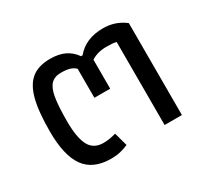

<svg xmlns="http://www.w3.org/2000/svg" viewBox="-103 -609 823 769"><g transform="rotate(-30 308.5 -224.5)"><path d="M54 -207Q54 -300 68.5 -354.5Q83 -409 114.5 -434Q146 -459 200 -459Q239 -459 266.5 -446Q294 -433 313 -406H320Q364 -459 444 -459Q502 -459 545 -425V0H465V-384Q450 -388 420 -388Q378 -388 349 -369V-235H276V-369Q265 -380 249.5 -384.5Q234 -389 209 -389Q180 -389 163.5 -372Q147 -355 140.5 -316Q134 -277 134 -207Q134 -133 153 -96.5Q172 -60 218 -60Q244 -60 276 -69L293 -7Q274 1 256 5.5Q238 10 213 10Q130 10 92 -43Q54 -96 54 -207Z"/></g></svg>

Font: Athiti Medium
Style: Regular
Weight: 500
Designer: CadsonDemak Team
Foundry: CadsonDemak
Version: Version 1.032